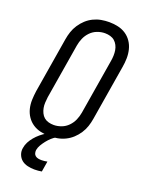

<svg xmlns="http://www.w3.org/2000/svg" viewBox="-176 -825 852 1130"><g transform="rotate(20 250.0 -260.0)"><path d="M203 8Q175 8 148 2Q121 -4 99 -18.5Q77 -33 62 -55Q47 -77 40.5 -103.5Q34 -130 35 -158Q36 -186 40 -214L97 -559Q101 -584 109 -608Q117 -632 131.5 -654Q146 -676 165 -693.5Q184 -711 207.5 -722.5Q231 -734 256 -738.5Q281 -743 306 -743Q334 -743 361 -737Q388 -731 410 -716.5Q432 -702 447 -680Q462 -658 468.5 -631.5Q475 -605 474.5 -577Q474 -549 469 -521L412 -176Q408 -151 400 -127Q392 -103 377.5 -81Q363 -59 344 -41.5Q325 -24 301.5 -12.5Q278 -1 253 3.5Q228 8 203 8ZM204 -62Q228 -62 252 -71Q276 -80 294 -98.5Q312 -117 322 -140Q332 -163 336 -187L393 -532Q396 -549 396.5 -566Q397 -583 394.5 -599Q392 -615 384.5 -629.5Q377 -644 365.5 -654Q354 -664 338 -668.5Q322 -673 305 -673Q281 -673 257 -664Q233 -655 215 -636.5Q197 -618 187 -595Q177 -572 173 -548L116 -203Q114 -186 113 -169Q112 -152 115 -136Q118 -120 125 -105.5Q132 -91 143.5 -81Q155 -71 171 -66.5Q187 -62 204 -62ZM187 223Q166 223 144.5 218Q123 213 107.5 200.5Q92 188 84.5 168Q77 148 81 127Q84 107 93.5 89Q103 71 116.5 55Q130 39 146 25.5Q162 12 180 1L196 -8H248L247 0Q230 9 216.5 21.5Q203 34 191.5 48.5Q180 63 170.5 79Q161 95 158 112Q157 122 159.5 131.5Q162 141 169.5 147Q177 153 187 155Q197 157 208 157Q217 157 226 156Q235 155 244 153L233 219Q222 221 210.5 222Q199 223 187 223Z"/></g></svg>

Font: Iosevka Curly Slab
Style: Italic
Weight: 400
Italic angle: -9°
Monospace: yes
Designer: Belleve Invis
Foundry: Belleve Invis
Version: Version 22.1.2; ttfautohint (v1.8.4)